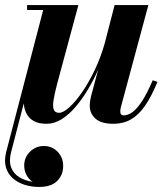

<svg xmlns="http://www.w3.org/2000/svg" viewBox="-54 -480 662 760"><path d="M550.5 -162.3 569.3 -155.8Q545.5 -98.3 520.3 -61.6Q495 -25 464.6 -7.5Q434.3 10 395 10Q346.8 10 324 -10.4Q301.2 -30.8 301.2 -62Q301.2 -70.3 302.7 -80.4Q304.2 -90.5 306.2 -98.5L334.5 -204Q317 -164.2 294.2 -126Q271.5 -87.7 245.1 -57Q218.8 -26.2 189.8 -8.1Q160.8 10 130.3 10Q100.5 10 81.3 -0.1Q62 -10.2 52 -28.4Q42 -46.5 40 -70.5L-9.8 121Q-19.5 158.5 -9.5 183.5Q0.5 208.5 23.5 222.1Q46.5 235.8 75.5 239.5Q61.8 231.7 51.8 214.4Q41.8 197 41.8 174.7Q41.8 143.5 64.6 120.7Q87.5 98 119.5 98Q152 98 174 120.6Q196 143.2 196 177.5Q196 212.2 172.6 236.1Q149.3 260 100 260Q70.8 260 43.6 251.5Q16.5 243 -3.1 225.9Q-22.7 208.8 -30.5 182.5Q-38.3 156.3 -29.3 121L117 -440.5H53.3V-460H256.3L172 -147.5Q161.8 -108.5 157.9 -83.4Q154 -58.3 159 -45.9Q164 -33.5 180 -33.5Q196 -33.5 220 -54.9Q244 -76.3 270.4 -114.3Q296.7 -152.2 320.6 -202Q344.5 -251.7 360.5 -308.5L399.7 -460H533.3L424.5 -56Q423.5 -51.5 422.8 -46.9Q422 -42.3 422 -38.5Q422 -23.3 436 -23.3Q452 -23.3 469.5 -35.5Q487 -47.8 507.3 -78.1Q527.5 -108.5 550.5 -162.3Z"/></svg>

Font: Bodoni Moda
Style: Italic
Weight: 400
Italic angle: -13°
Designer: Owen Earl
Foundry: indestructible type
Version: Version 2.005